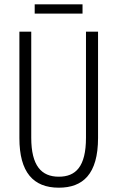

<svg xmlns="http://www.w3.org/2000/svg" viewBox="-20 -861 544 891"><path d="M363 -841H141V-798H363ZM435 -221V-714H379V-222C379 -87 331 -41 253 -41C172 -41 125 -92 125 -222V-714H70V-220C70 -62 134 10 253 10C364 10 435 -52 435 -221Z"/></svg>

Font: Noto Sans Devanagari ExtraCondensed Light
Style: Regular
Weight: 300
Width: 2
Designer: Jelle Bosma - Monotype Design Team
Foundry: Monotype Imaging Inc.
Version: Version 2.004